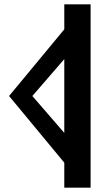

<svg xmlns="http://www.w3.org/2000/svg" viewBox="-20 -875 473 890"><path d="M22 -430 278 -121V-5H400V-855H278V-739ZM278 -259 130 -430 278 -601Z"/></svg>

Font: Ny Stormning
Style: Fi
Weight: 300
Designer: Robert Jablonski, Mew Too
Foundry: Cannot Into Space Fonts
Version: Version 0.90